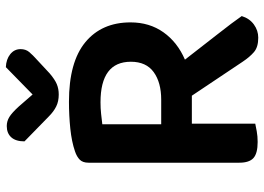

<svg xmlns="http://www.w3.org/2000/svg" viewBox="-140 -730 880 639"><g transform="rotate(-90 299.5 -411.0)"><path d="M207 -1Q198 1 181.5 4Q165 7 146 7Q108 7 92.5 -7Q77 -21 77 -54V-556Q77 -575 87 -585Q97 -595 115 -601Q147 -612 190.5 -616.5Q234 -621 280 -621Q412 -621 478 -566.5Q544 -512 544 -416Q544 -353 511 -306.5Q478 -260 420 -235Q464 -178 504.5 -126.5Q545 -75 565 -46Q557 -20 537 -5.5Q517 9 493 9Q462 9 445.5 -5Q429 -19 413 -43L300 -212H207ZM287 -314Q344 -314 378.5 -339Q413 -364 413 -415Q413 -516 278 -516Q258 -516 239.5 -514Q221 -512 205 -510V-314ZM395 -831Q421 -830 438 -816.5Q455 -803 455 -782Q455 -765 445.5 -753.5Q436 -742 417 -725L374 -685Q354 -668 338.5 -661.5Q323 -655 304 -655Q281 -655 264 -663.5Q247 -672 231 -688L148 -769Q148 -798 161.5 -813Q175 -828 199 -828Q215 -828 229 -819.5Q243 -811 264 -788L304 -742Z"/></g></svg>

Font: Baloo Da 2 SemiBold
Style: Regular
Weight: 600
Designer: Noopur Datye, Sulekha Rajkumar and Ek Type
Foundry: Ek Type
Version: Version 1.640;hotconv 1.0.111;makeotfexe 2.5.65597; ttfautoh